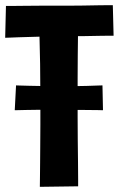

<svg xmlns="http://www.w3.org/2000/svg" viewBox="-32 -724 459 742"><path d="M122 -2Q122 -20 122.5 -42.5Q123 -65 123 -94Q123 -123 123.5 -159.5Q124 -196 124 -242Q124 -288 124 -345Q124 -415 123 -477.5Q122 -540 120.5 -588.5Q119 -637 118 -664.5Q117 -692 117 -692L270 -688Q270 -688 270 -662.5Q270 -637 269.5 -597Q269 -557 268.5 -510.5Q268 -464 268 -420.5Q268 -377 268 -347Q268 -316 268 -272.5Q268 -229 268.5 -182.5Q269 -136 269.5 -95.5Q270 -55 270 -29.5Q270 -4 270 -4ZM-12 -578 -9 -701Q-9 -701 11 -701Q31 -701 61 -701.5Q91 -702 123.5 -702Q156 -702 180 -702Q200 -702 228.5 -702Q257 -702 287.5 -702.5Q318 -703 344.5 -703.5Q371 -704 387.5 -704Q404 -704 404 -704L407 -586Q407 -586 391.5 -586Q376 -586 351 -585.5Q326 -585 297 -584.5Q268 -584 240.5 -584Q213 -584 193 -584Q173 -584 146.5 -583Q120 -582 92.5 -581.5Q65 -581 41 -580Q17 -579 2.5 -578.5Q-12 -578 -12 -578ZM25 -298 30 -394Q30 -394 43.5 -393.5Q57 -393 80.5 -392.5Q104 -392 134 -391.5Q164 -391 197 -391Q220 -391 248.5 -391Q277 -391 303.5 -392Q330 -393 347 -393.5Q364 -394 364 -394L366 -298Q366 -298 347 -298.5Q328 -299 299.5 -299Q271 -299 241.5 -299.5Q212 -300 191 -300Q113 -300 69 -299Q25 -298 25 -298Z"/></svg>

Font: Truculenta Black
Style: Regular
Weight: 900
Version: Version 1.002